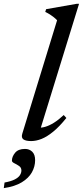

<svg xmlns="http://www.w3.org/2000/svg" viewBox="-103 -734 438 1014"><path d="M198.5 -627Q190 -636 180.8 -643.2Q171.5 -650.5 160.8 -657.5Q150 -664.5 136 -671L140.5 -685.5L302.5 -714H314.5L106.5 -40L95 -60Q113.5 -58 135.5 -64.2Q157.5 -70.5 182.2 -86Q207 -101.5 233.5 -126.5L247.5 -111Q211 -65.5 178.2 -38.8Q145.5 -12 116.8 -0.5Q88 11 61.5 11Q32.5 11 20.2 1.8Q8 -7.5 15 -29ZM-40 114.5Q-40 93 -23.2 72.8Q-6.5 52.5 29 52.5Q52 52.5 67.2 67.2Q82.5 82 82.5 112Q82.5 145.5 65.5 176Q48.5 206.5 12 228.8Q-24.5 251 -83 259.5L-79 230Q-44 223.5 -24.8 213.5Q-5.5 203.5 2.2 191.2Q10 179 10 166Q10 151 -2.5 142.5Q-15 134 -27.5 128Q-40 122 -40 114.5Z"/></svg>

Font: Newsreader 24pt Medium
Style: Italic
Weight: 500
Italic angle: -17°
Designer: Hugues Gentile
Foundry: Production Type
Version: Version 1.003